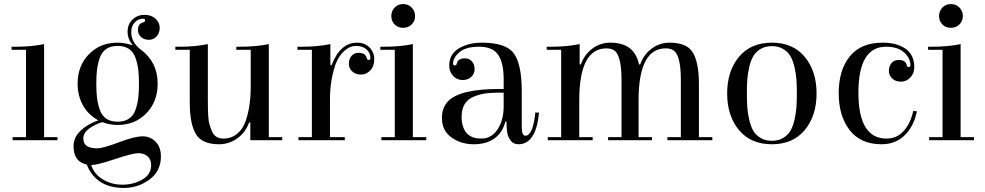

<svg xmlns="http://www.w3.org/2000/svg" viewBox="-20 -690 4847 945"><path d="M197 -15H263V0H42V-15H108V-445H37V-460H58Q136 -460 197 -473Z M684 -598Q661 -598 643.5 -580Q626 -562 626 -533Q626 -481 673 -446Q756 -384 756 -278Q756 -190 700.5 -132.5Q645 -75 559 -75Q518 -75 484 -89Q447 -78 418.5 -57Q390 -36 390 -8Q390 40 457 40Q487 40 565 10.5Q643 -19 681.5 -19Q720 -19 746 7.5Q772 34 772 80Q772 152 716 193.5Q660 235 590 235Q453 235 407 120Q342 106 342 30Q342 -14 377 -47Q412 -80 464 -98Q416 -123 389 -170.5Q362 -218 362 -278Q362 -366 417.5 -423Q473 -480 559 -480Q592 -480 630 -468L632 -470Q608 -497 608 -534Q608 -571 632.5 -594Q657 -617 691 -617Q725 -617 745.5 -598Q766 -579 766 -553Q766 -527 750.5 -510.5Q735 -494 712.5 -494Q690 -494 674.5 -507.5Q659 -521 659 -542Q659 -574 685 -580Q694 -582 694 -590Q694 -598 684 -598ZM660.5 -208Q664 -237 664 -278Q664 -319 660.5 -347.5Q657 -376 647 -405Q637 -434 615 -449Q593 -464 559 -464Q525 -464 503 -449Q481 -434 471 -405Q461 -376 457.5 -347.5Q454 -319 454 -278Q454 -237 457.5 -208Q461 -179 471 -150Q481 -121 503 -106Q525 -91 559 -91Q593 -91 615 -106Q637 -121 647 -150Q657 -179 660.5 -208ZM430 122H429Q443 167 486 193Q529 219 582.5 219Q636 219 680 194Q724 169 724 122Q724 95 706.5 79.5Q689 64 660.5 64Q632 64 546 93Q460 122 430 122Z M1214 -445H1143V-460H1164Q1242 -460 1303 -473V-15H1369V0H1212V-87H1206Q1189 -39 1148.5 -9.5Q1108 20 1058 20Q973 20 943.5 -31Q914 -82 914 -185V-445H843V-460H864Q942 -460 1003 -473V-199Q1003 -105 1010 -81Q1017 -57 1025 -40Q1041 -8 1079.5 -8Q1118 -8 1146.5 -31Q1175 -54 1189 -94Q1214 -165 1214 -264Z M1803 -404Q1803 -430 1784 -447Q1765 -464 1733 -464Q1701 -464 1673.5 -438.5Q1646 -413 1631 -372Q1604 -293 1604 -201V-15H1677V0H1449V-15H1515V-445H1444V-460H1465Q1545 -460 1606 -473V-369H1612Q1654 -480 1738 -480Q1775 -480 1798.5 -456.5Q1822 -433 1822 -398.5Q1822 -364 1802.5 -343.5Q1783 -323 1756.5 -323Q1730 -323 1713.5 -338.5Q1697 -354 1697 -376.5Q1697 -399 1710 -414.5Q1723 -430 1745 -430Q1779 -430 1785 -404Q1787 -395 1795 -395Q1803 -395 1803 -404Z M2012 -15H2078V0H1857V-15H1923V-445H1852V-460H1873Q1951 -460 2012 -473ZM1922.5 -569.5Q1906 -586 1906 -611Q1906 -636 1922.5 -653Q1939 -670 1964 -670Q1989 -670 2006 -653Q2023 -636 2023 -611Q2023 -586 2006 -569.5Q1989 -553 1964 -553Q1939 -553 1922.5 -569.5Z M2352 -480Q2471 -480 2509.5 -426.5Q2548 -373 2548 -240V-63Q2548 -22 2566 -22Q2603 -22 2615 -137L2633 -135Q2618 20 2532 20Q2507 20 2493.5 2Q2480 -16 2476.5 -37.5Q2473 -59 2473 -91H2467Q2454 -38 2414 -9Q2374 20 2311.5 20Q2249 20 2202 -13.5Q2155 -47 2155 -110Q2155 -157 2182 -188Q2238 -252 2436 -252Q2447 -252 2459 -252V-301Q2459 -380 2432 -420Q2405 -460 2338.5 -460Q2272 -460 2241 -433Q2210 -406 2210 -377Q2210 -368 2218.5 -368Q2227 -368 2228 -377Q2234 -403 2268 -403Q2290 -403 2303 -387.5Q2316 -372 2316 -349.5Q2316 -327 2299.5 -311.5Q2283 -296 2256.5 -296Q2230 -296 2210.5 -316.5Q2191 -337 2191 -367Q2191 -423 2238 -451.5Q2285 -480 2352 -480ZM2459 -167V-234Q2449 -234 2427.5 -234Q2406 -234 2376.5 -231Q2347 -228 2316 -216Q2252 -193 2252 -114Q2252 -66 2275 -37Q2298 -8 2349 -8Q2400 -8 2429.5 -54Q2459 -100 2459 -167Z M2897 -15V0H2676V-15H2742V-445H2671V-460H2692Q2771 -460 2833 -473V-373H2839Q2856 -421 2895 -450.5Q2934 -480 2984 -480Q3103 -480 3125 -373H3131Q3148 -421 3187 -450.5Q3226 -480 3276 -480Q3362 -480 3391 -430Q3420 -380 3420 -275V-15H3486V0H3265V-15H3331V-298Q3331 -412 3298 -440Q3282 -452 3257 -452Q3123 -452 3123 -196V-15H3189V0H2973V-15H3039V-298Q3039 -412 3006 -440Q2990 -452 2965 -452Q2831 -452 2831 -196V-15Z M3941 -50Q3883 20 3779 20Q3675 20 3617 -50Q3559 -120 3559 -230Q3559 -340 3617 -410Q3675 -480 3779 -480Q3883 -480 3941 -410Q3999 -340 3999 -230Q3999 -120 3941 -50ZM3900 -163Q3902 -192 3902 -230Q3902 -268 3900 -297Q3898 -326 3890.5 -359Q3883 -392 3870.5 -413.5Q3858 -435 3834.5 -449Q3811 -463 3779 -463Q3747 -463 3723.5 -449Q3700 -435 3687.5 -413.5Q3675 -392 3667.5 -359Q3660 -326 3658 -297Q3656 -268 3656 -230Q3656 -192 3658 -163Q3660 -134 3667.5 -101Q3675 -68 3687.5 -46.5Q3700 -25 3723.5 -11Q3747 3 3779 3Q3811 3 3834.5 -11Q3858 -25 3870.5 -46.5Q3883 -68 3890.5 -101Q3898 -134 3900 -163Z M4341 -460Q4205 -460 4205 -234Q4205 -8 4343 -8Q4395 -8 4428.5 -46Q4462 -84 4475 -144L4493 -142Q4478 -69 4433 -24.5Q4388 20 4319 20Q4216 20 4162 -49.5Q4108 -119 4108 -232Q4108 -345 4162.5 -412.5Q4217 -480 4325 -480Q4394 -480 4437 -450Q4480 -420 4480 -359Q4480 -329 4460.5 -308.5Q4441 -288 4414.5 -288Q4388 -288 4371.5 -303.5Q4355 -319 4355 -341.5Q4355 -364 4368 -379.5Q4381 -395 4403 -395Q4437 -395 4443 -369Q4444 -360 4452.5 -360Q4461 -360 4461 -369Q4461 -403 4430.5 -431.5Q4400 -460 4341 -460Z M4708 -15H4774V0H4553V-15H4619V-445H4548V-460H4569Q4647 -460 4708 -473ZM4618.5 -569.5Q4602 -586 4602 -611Q4602 -636 4618.5 -653Q4635 -670 4660 -670Q4685 -670 4702 -653Q4719 -636 4719 -611Q4719 -586 4702 -569.5Q4685 -553 4660 -553Q4635 -553 4618.5 -569.5Z"/></svg>

Font: Elsie
Style: Regular
Weight: 400
Designer: Alejandro Inler
Foundry: Alejandro Inler
Version: 1.002